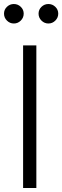

<svg xmlns="http://www.w3.org/2000/svg" viewBox="-25 -936 310 956"><path d="M90 0V-710H156V0ZM-5 -868Q-5 -888 9.5 -902Q24 -916 44 -916Q64 -916 78.5 -902Q93 -888 93 -868Q93 -848 78.5 -833.5Q64 -819 44 -819Q24 -819 9.5 -833.5Q-5 -848 -5 -868ZM167 -868Q167 -888 181.5 -902Q196 -916 216 -916Q236 -916 250.5 -902Q265 -888 265 -868Q265 -848 250.5 -833.5Q236 -819 216 -819Q196 -819 181.5 -833.5Q167 -848 167 -868Z"/></svg>

Font: Rising Sun Light
Style: Regular
Weight: 300
Designer: Matt McInerney, Pablo Impallari, Rodrigo Fuenzalida (Raleway font), Stephen Hutchings (Greek), Cristiano Sobral (main ch
Foundry: The Rising Sun Project Authors
Version: Version 4.327; ttfautohint (v1.8.4.7-5d5b-dirty)